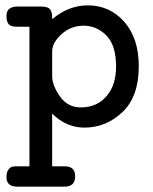

<svg xmlns="http://www.w3.org/2000/svg" viewBox="-20 -468 565 710"><path d="M3.9 187Q3.9 168.9 11 159.4Q18.1 149.9 25.1 148.4Q32.2 147 43 147H88.9V-369.1H43Q20 -369.1 12 -378.7Q3.9 -388.2 3.9 -409.2Q3.9 -443.8 44.9 -443.8Q45.4 -443.8 45.9 -443.8H131.8Q157.7 -443.8 165.3 -433.3Q172.9 -422.9 172.9 -404.8V-397Q232.9 -447.8 304.2 -448.2Q386.2 -448.2 439.7 -387.2Q493.2 -326.2 493.2 -223.1Q493.2 -110.4 432.6 -53.2Q372.1 3.9 292 3.9Q225.1 3.9 172.9 -47.9V147H219.2Q258.3 147 257.8 184.1Q257.8 222.2 219.2 222.2H43.9Q3.9 222.2 3.9 187ZM172.9 -187Q172.9 -152.8 201.4 -111.8Q230 -70.8 278.8 -70.8Q337.9 -70.8 373.5 -111.8Q409.2 -152.8 409.2 -222.2Q409.2 -301.3 373 -337.2Q336.9 -373 289.1 -373Q242.2 -373 207.5 -341.6Q172.9 -310.1 172.9 -277.8Z"/></svg>

Font: CMU Typewriter Text
Style: Bold
Weight: 700
Version: Version 0.7.0